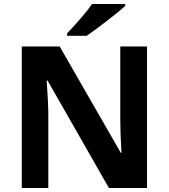

<svg xmlns="http://www.w3.org/2000/svg" viewBox="-20 -948 853 968"><path d="M89.8 -713.9H280.8L589.4 -176.8H592.3Q586.4 -278.8 586.4 -348.1V-713.9H721.2V0H529.3L219.7 -542H215.3Q223.6 -432.1 223.6 -364.3V0H89.8ZM443.8 -927.7H611.3V-918Q580.6 -890.1 520.8 -844Q460.9 -797.9 417.5 -767.6H318.4V-779.8Q410.6 -877.9 443.8 -927.7Z"/></svg>

Font: Viking Open Sans
Style: Bold
Weight: 700
Foundry: Ascender Corporation
Version: Version 2.001